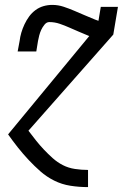

<svg xmlns="http://www.w3.org/2000/svg" viewBox="-20 -548 540 783"><path d="M52 -338 60 -381Q62 -398 67 -415Q72 -432 80 -449Q88 -466 99 -481Q110 -496 125 -507Q140 -518 157.5 -523Q175 -528 193 -528Q217 -528 239.5 -520.5Q262 -513 283 -504Q304 -495 325 -486Q346 -477 368 -468L382 -463L378 -442L376 -440L375 -438L374 -437L373 -436L372 -435V-434L370 -433V-432L369 -431L368 -430L367 -429L366 -427L363 -424L361 -422V-421L360 -420L359 -419L358 -417L356 -415L355 -414L354 -413L352 -411L349 -407L348 -406V-405L346 -403L344 -401L339 -403Q320 -411 301 -419Q282 -427 263 -435.5Q244 -444 223.5 -451Q203 -458 181 -458Q170 -458 161.5 -447.5Q153 -437 148 -426Q143 -415 140 -403.5Q137 -392 135 -381L128 -338ZM338 215Q302 215 267 209.5Q232 204 201 188.5Q170 173 145 151Q120 129 97 104.5Q74 80 53 53.5Q32 27 13 0L344 -401L346 -403L348 -405V-406L349 -407L352 -411L354 -413L355 -414L356 -415L358 -417L359 -419L360 -420L361 -421V-422L363 -424L366 -427L367 -429L368 -430L369 -431L370 -432V-433L372 -434V-435L373 -436L374 -437L375 -438L376 -440L378 -442L391 -520H461L442 -407L96 -15Q111 5 126.5 24.5Q142 44 159 62Q176 80 195 97Q214 114 236.5 125.5Q259 137 285.5 141Q312 145 338 145H339V215Z"/></svg>

Font: Iosevka Gothic
Style: Italic
Weight: 400
Italic angle: -9°
Monospace: yes
Designer: Belleve Invis
Foundry: Belleve Invis
Version: Version 15.5.1; ttfautohint (v1.8.4)